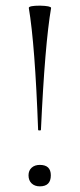

<svg xmlns="http://www.w3.org/2000/svg" viewBox="-20 -649 283 680"><path d="M82 -621Q82 -629 122 -629Q160 -628 161 -621Q139 -493 125 -189Q125 -187 120 -187Q115 -187 115 -189Q104 -491 82 -621ZM121 11Q103 11 92 0.5Q81 -10 81 -28Q81 -45 92 -55Q103 -65 121 -65Q160 -65 160 -28Q160 11 121 11Z"/></svg>

Font: t
Style: Regular
Weight: 300
Designer: Christian Thalmann (Catharsis Fonts)
Version: Version 1.000;PS 002.000;hotconv 1.0.88;makeotf.lib2.5.64775